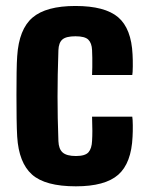

<svg xmlns="http://www.w3.org/2000/svg" viewBox="-20 -630 508 659"><path d="M296 -372.5Q296.5 -383.5 296.8 -399.5Q297 -415.5 296.8 -431.8Q296.5 -448 296 -458Q295 -482 283.2 -493.8Q271.5 -505.5 239 -505.5Q207 -505.5 194.2 -494.5Q181.5 -483.5 180.5 -458Q179 -413 178.2 -374Q177.5 -335 177.5 -298.5Q177.5 -262 178.2 -225Q179 -188 180.5 -145.5Q181.5 -118.5 195.2 -106.5Q209 -94.5 240.5 -94.5Q272.5 -94.5 283.8 -107.5Q295 -120.5 296 -146.5Q297 -162 297 -181.2Q297 -200.5 296 -229.5H434Q435.5 -221.5 435.8 -199.8Q436 -178 435 -161Q431 -70 385.8 -30.2Q340.5 9.5 240.5 9.5Q135 9.5 89.8 -31Q44.5 -71.5 39 -161Q37.5 -186 37 -224.2Q36.5 -262.5 36.5 -304Q36.5 -345.5 37 -381.2Q37.5 -417 39 -437Q45 -530 91.8 -569.8Q138.5 -609.5 239 -609.5Q340 -609.5 385.5 -570.8Q431 -532 435 -442.5Q436 -425.5 435.8 -402.2Q435.5 -379 434 -372.5Z"/></svg>

Font: Big Shoulders Thin ExtraBold
Style: Regular
Weight: 800
Version: Version 2.002